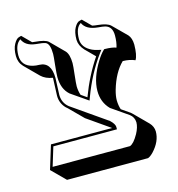

<svg xmlns="http://www.w3.org/2000/svg" viewBox="-95 -642 726 783"><g transform="rotate(-15 268.0 -251.0)"><path d="M354.5 -524.4Q364.3 -522 377 -521Q416.5 -517.1 430.2 -503.9L486.8 -447.8Q500 -433.1 500.5 -405.3Q500 -360.4 488.8 -342.3Q466.3 -352.1 437.5 -352.5Q399.4 -315.4 379.4 -246.6Q372.6 -222.2 372.6 -204.6Q373 -181.6 378.9 -165L415 -140.1Q418.9 -137.2 421.4 -134.3L478 -77.6Q493.2 -61.5 493.7 -40.5Q493.7 1.5 458 39.6Q444.3 53.7 434.6 56.6H92.8L36.1 0L66.9 -100.1H325.2L228.5 -167.5L171.9 -224.1Q167 -228 163.6 -231.4Q142.1 -253.9 142.1 -285.2L145 -356.9Q145 -358.9 145 -360.4Q114.7 -365.2 96.7 -382.3L40 -439Q22 -458 22 -484.9Q22 -515.6 32.5 -534.4Q43 -553.2 53.7 -556.2L64 -559.1L100.6 -522.5Q106.4 -521.5 112.8 -521Q154.8 -517.6 167.5 -505.9L223.6 -449.7Q237.3 -434.6 237.8 -397.5Q237.8 -385.7 233.6 -349.4Q229.5 -313 229.5 -301.3Q230 -281.2 235.8 -264.2L260.3 -247.1Q291.5 -330.6 337.9 -399.4L298.3 -439Q278.8 -460 277.8 -484.9Q277.8 -517.1 288.3 -535.6Q298.8 -554.2 309.6 -556.6L319.8 -559.1ZM323.7 -116.7ZM337.4 -181.6Q306.2 -213.4 306.2 -261.2Q306.2 -315.9 346.7 -380.9Q360.4 -402.8 374 -416L377 -418.9H380.9Q409.7 -418.5 427.2 -412.1Q434.1 -433.6 434.1 -461.9Q434.1 -499.5 405.3 -507.3Q395.5 -509.8 376.5 -511.2Q326.2 -515.6 312.5 -546.9Q288.6 -532.7 288.1 -484.9Q288.1 -449.2 328.1 -430.2Q338.9 -425.3 350.1 -422.9L365.2 -419.4L356 -407.2Q304.7 -337.9 269.5 -243.7L265.1 -231.9L193.8 -281.2Q163.6 -307.6 163.1 -357.9Q163.1 -370.6 167 -409.2Q170.9 -443.8 170.9 -454.1Q170.9 -496.6 153.8 -504.4Q143.1 -508.8 112.3 -511.2Q69.8 -516.1 57.1 -546.4Q32.7 -530.8 32.2 -484.9Q32.2 -439.9 79.1 -428.7Q91.8 -425.8 105 -425.8Q154.3 -424.3 154.8 -356.9L151.9 -284.7Q152.8 -251.5 177.7 -231.9L324.2 -129.9L324.7 -129.4Q342.3 -112.8 342.8 -100.1V-89.8H74.2L49.8 -9.8H376.5Q393.1 -15.6 412.6 -50.3Q426.8 -76.2 426.8 -97.2Q425.8 -119.1 409.2 -131.8Z"/></g></svg>

Font: Linux Biolinum Shadow O
Style: Regular
Weight: 400
Designer: Philipp H. Poll
Foundry: Philipp H. Poll
Version: Version 1.0.4